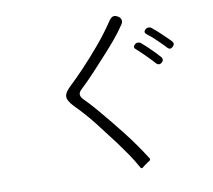

<svg xmlns="http://www.w3.org/2000/svg" viewBox="-90 -900 1180 1065"><g transform="rotate(-10 500.0 -368.0)"><path d="M617 56Q594 14 568 -24Q542 -62 514 -100Q466 -164 417.5 -226Q369 -288 312 -345Q279 -380 280 -403Q280 -426 317 -460Q334 -476 353 -495Q372 -514 394 -537Q448 -594 498 -653.5Q548 -713 592 -779Q605 -797 620 -797Q628 -797 640 -790L643 -788Q655 -780 657 -767.5Q659 -755 651 -744Q625 -705 594.5 -668.5Q564 -632 532 -597Q493 -554 454 -512Q415 -470 373 -430Q356 -415 356 -402Q356 -387 372 -371Q386 -357 401.5 -340.5Q417 -324 434 -304Q499 -228 560.5 -149.5Q622 -71 676 14Q681 22 672 29L663 34L638 52L630 59Q622 64 617 56ZM878 -574Q873 -580 867 -586Q861 -592 854 -599Q843 -610 831 -621.5Q819 -633 807 -644Q799 -650 792.5 -655.5Q786 -661 780 -666Q762 -679 778 -694Q785 -701 796 -701Q806 -701 812 -696Q818 -691 824 -685.5Q830 -680 838 -674Q857 -657 875 -639.5Q893 -622 911 -604Q926 -587 909 -572Q902 -565 894 -565Q886 -565 878 -574ZM802 -499Q757 -549 707 -594Q689 -607 706 -622Q713 -629 723 -629Q733 -629 740 -623Q760 -606 778 -588.5Q796 -571 814 -553Q820 -546 825.5 -540Q831 -534 836 -529Q851 -511 834 -496Q827 -490 819 -490Q810 -490 802 -499Z"/></g></svg>

Font: Higure Gothic
Style: Regular
Weight: 400
Designer: Yoshimichi Ohira
Foundry: Positype
Version: Version 1.000